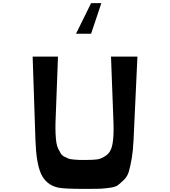

<svg xmlns="http://www.w3.org/2000/svg" viewBox="-20 -1212 1094 1235"><path d="M469 -995 566 -1192H632L566 -995ZM208 -310 190 -848H353L337 -423Q336 -383 337.5 -351.5Q339 -320 342.5 -296Q346 -272 355 -254Q364 -236 371.5 -224Q379 -212 394.5 -204Q410 -196 420 -192Q430 -188 451.5 -186Q473 -184 486 -183.5Q499 -183 525 -183Q582 -183 607.5 -187Q633 -191 663.5 -212.5Q694 -234 703.5 -285Q713 -336 710 -423L694 -848H864L839 -310Q836 -243 827.5 -194Q819 -145 809.5 -111Q800 -77 777 -55Q754 -33 738.5 -21Q723 -9 685 -4Q647 1 623.5 2Q600 3 546 3Q532 3 525 3Q394 3 355 -5Q277 -22 244 -94Q213 -163 208 -310Z"/></svg>

Font: OpenDyslexic
Style: Regular
Weight: 400
Designer: Abbie Gonzalez
Version: Version 0.920;hotconv 1.0.109;makeotfexe 2.5.65596